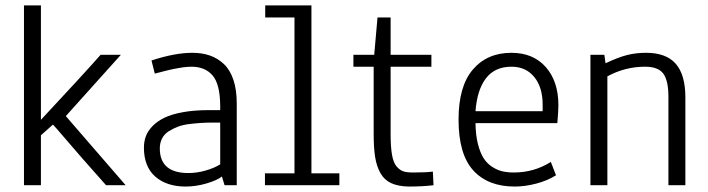

<svg xmlns="http://www.w3.org/2000/svg" viewBox="-20 -683 2610 708"><path d="M68.4 0V-663.1H130.9V-241.2Q279.8 -400.4 351.1 -481H425.8L222.7 -254.9L443.4 0H371.1Q329.1 -46.9 283.4 -99.1Q237.8 -151.4 212.9 -180.7L188 -209.5L175.3 -223.6L130.9 -184.1V0Z M569.3 -135.7Q569.3 -44.9 674.8 -44.9Q706.1 -44.9 738.5 -54.2Q771 -63.5 792 -77.1V-231H764.6Q741.2 -231 721.7 -229.7Q702.1 -228.5 678.2 -225.6Q654.3 -222.7 636.2 -215.8Q618.2 -209 602.3 -199Q586.4 -189 577.9 -172.9Q569.3 -156.7 569.3 -135.7ZM538.6 -460Q625 -488.3 689 -488.3Q725.1 -488.3 753.9 -478.3Q782.7 -468.3 805.4 -447Q828.1 -425.8 840.6 -388.9Q853 -352.1 853 -301.3V0H808.1L798.3 -32.2Q780.8 -18.1 741.7 -6.6Q702.6 4.9 665 4.9Q594.7 4.9 552.7 -31.7Q510.7 -68.4 510.7 -138.7Q510.7 -161.1 517.8 -180.4Q524.9 -199.7 542.2 -217.8Q559.6 -235.8 586.2 -248.8Q612.8 -261.7 654.3 -269.3Q695.8 -276.9 749 -276.9H792V-292.5Q791.5 -372.6 763.9 -404.8Q736.3 -437 686 -437Q678.7 -437 670.2 -436.3Q661.6 -435.5 655.3 -434.8Q648.9 -434.1 637.9 -431.9Q627 -429.7 621.8 -429Q616.7 -428.2 603.5 -425Q590.3 -421.9 586.9 -420.9Q583.5 -419.9 568.1 -416Q552.7 -412.1 550.8 -411.6Z M958 -663.1H1128.4V-43.9H1231.4V0H957V-43.9H1065.9V-618.7H958Z M1486.3 4.9Q1447.3 3.9 1422.1 -7.8Q1397 -19.5 1382.8 -44.7Q1368.7 -69.8 1363.3 -103.8Q1357.9 -137.7 1357.9 -189.5V-437H1283.2V-481H1359.9L1372.1 -618.7H1420.4V-481H1570.8V-437H1420.4V-188.5Q1420.4 -141.6 1425.5 -112.3Q1430.7 -83 1442.6 -69.1Q1454.6 -55.2 1467.8 -51Q1481 -46.9 1502.9 -46.9Q1553.2 -46.9 1576.2 -50.3L1578.6 0Q1539.6 4.9 1486.3 4.9Z M1866.2 -437Q1804.7 -437 1772 -394.3Q1739.3 -351.6 1733.4 -272.9H1981V-297.4Q1981 -361.3 1950 -399.2Q1918.9 -437 1866.2 -437ZM1874.5 -46.9Q1949.7 -46.9 2011.2 -85.9L2030.3 -36.6Q1997.1 -16.1 1956.1 -5.6Q1915 4.9 1877.9 4.9Q1779.3 4.9 1725.1 -54.7Q1670.9 -114.3 1670.9 -242.2Q1670.9 -364.7 1723.6 -426.5Q1776.4 -488.3 1865.7 -488.3Q1946.3 -488.3 1992.7 -435.5Q2039.1 -382.8 2039.1 -294.9Q2039.1 -274.9 2035.2 -229H1733.4Q1733.9 -185.5 1742.2 -152.6Q1750.5 -119.6 1763.2 -99.9Q1775.9 -80.1 1794.7 -67.9Q1813.5 -55.7 1832.5 -51.3Q1851.6 -46.9 1874.5 -46.9Z M2219.7 -401.4V0H2157.2V-481H2208.5L2212.9 -449.7Q2260.7 -472.2 2293 -480.2Q2325.2 -488.3 2362.3 -488.3Q2436.5 -488.3 2471.9 -447.8Q2507.3 -407.2 2507.3 -323.7V0H2444.8V-326.2Q2444.8 -385.7 2426 -411.4Q2407.2 -437 2358.9 -437Q2284.7 -437 2219.7 -401.4Z"/></svg>

Font: Anaheim
Style: Regular
Weight: 400
Designer: vernon adams
Foundry: vernon adams
Version: Version 1.002; ttfautohint (v0.93.5-3d13) -l 8 -r 50 -G 200 